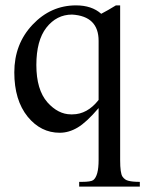

<svg xmlns="http://www.w3.org/2000/svg" viewBox="-20 -480 540 714"><path d="M356.4 -428.7Q380.9 -441.4 411.1 -460H426.8V115.2Q426.8 164.1 435.5 176.8Q444.3 189.5 458 192.4Q472.7 196.3 500 196.3V213.9H274.4V196.3H284.2Q318.4 196.3 327.1 189.5Q346.7 173.8 346.7 115.2V-78.1Q301.8 -25.4 269 -5.9Q236.3 13.7 202.1 13.7Q131.8 13.7 83 -45.9Q33.2 -107.4 33.2 -210.9Q33.2 -316.4 101.1 -388.2Q168.9 -460 262.7 -460Q321.3 -460 356.4 -428.7ZM346.7 -108.4V-328.1Q346.7 -419.9 248 -425.8Q190.4 -425.8 152.3 -377Q115.2 -329.1 115.2 -238.3Q115.2 -146.5 156.2 -99.6Q196.3 -54.7 244.1 -54.7Q246.1 -54.7 249 -54.7Q304.7 -54.7 346.7 -108.4Z"/></svg>

Font: Menaion Unicode
Style: Regular
Weight: 400
Designer: Aleksandr Andreev
Foundry: Ponomar Technologies, Inc.
Version: 2.0